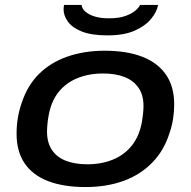

<svg xmlns="http://www.w3.org/2000/svg" viewBox="-20 -744 771 776"><path d="M326 12Q237 12 174.5 -12Q112 -36 79.5 -84Q47 -132 47 -203Q47 -238 52.5 -269.5Q58 -301 68 -329Q91 -399 138 -445.5Q185 -492 253 -515.5Q321 -539 403 -539Q493 -539 555.5 -514.5Q618 -490 651 -442Q684 -394 684 -323Q684 -292 679.5 -263.5Q675 -235 666 -209Q644 -137 596 -87.5Q548 -38 479.5 -13Q411 12 326 12ZM333 -80Q390 -80 436.5 -99Q483 -118 513.5 -156.5Q544 -195 554 -254Q557 -272 558 -283Q559 -294 559.5 -301.5Q560 -309 560 -315Q560 -360 540 -389Q520 -418 484 -432.5Q448 -447 397 -447Q339 -447 292.5 -428Q246 -409 216 -371Q186 -333 176 -274Q173 -257 172 -245.5Q171 -234 170.5 -226.5Q170 -219 170 -213Q170 -168 189.5 -138.5Q209 -109 245.5 -94.5Q282 -80 333 -80ZM415 -601Q350 -601 311 -616.5Q272 -632 254.5 -656.5Q237 -681 237 -706Q237 -711 237.5 -715.5Q238 -720 239 -724H310Q311 -709 325.5 -696.5Q340 -684 364 -677Q388 -670 419 -670Q461 -670 487 -679.5Q513 -689 527.5 -701.5Q542 -714 546 -724H619Q614 -696 590.5 -667.5Q567 -639 524 -620Q481 -601 415 -601Z"/></svg>

Font: Archivo Expanded Medium
Style: Italic
Weight: 500
Width: 7
Italic angle: -10°
Designer: Hector Gatti
Foundry: Omnibus-Type
Version: Version 2.001